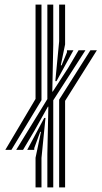

<svg xmlns="http://www.w3.org/2000/svg" viewBox="-20 -820 447 840"><path d="M187.2 0V-145.2L191.5 -353.2H189.5L131 -248.8L80.8 -164.2H50.8L187.2 -386.5V-800H213V-624.5L208.8 -419.2H210.8L277.5 -521.8L323.8 -600H353.8L213 -381.2V0ZM135.5 0V-129.8L159.2 -243H155.8L130 -172.5L129.8 -164.2H99L173.5 -304H179L161.5 -129V0ZM238.8 0V-384L375.5 -600H403.8L264.8 -378.8V0ZM3.2 -164.2 135.5 -387.2V-800H161.5V-381.8L29.8 -164.2ZM222 -465 238.8 -639.2V-800H264.8V-625.8L246 -534.2H249.5L273 -591.2V-600H301.2L227.2 -465Z"/></svg>

Font: Big Shoulders Inline Display Thin ExtraBold
Style: Regular
Weight: 800
Version: Version 2.002